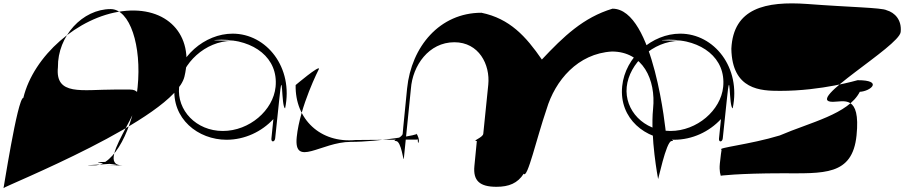

<svg xmlns="http://www.w3.org/2000/svg" viewBox="-211 -814 5219 1108"><path d="M-191 271.8C-190 261.8 794.8 -129.6 853.4 -371.9C912 -614.1 751.3 -781.8 495.1 -749.3C239 -716.8 -17.7 -491.6 -76.3 -249.4C-110.3 -249.4 -194.3 304.3 -191 271.8ZM583.1 -310.4C558.7 -70.6 447.5 140.3 335.7 140.3C174 140.3 574.2 132.8 408.8 120.3C221 120.3 594.5 140.3 406.7 140.3C219 140.3 682 140.3 494.2 140.3C306.5 140.3 726.4 -297.2 538.7 -297.2H450.2C262.5 -297.2 106.3 -259.1 123.3 -426.4C121 -606.2 265.6 -761.6 427.4 -761.6C539.1 -761.6 607.4 -550.2 583.1 -310.4Z M1377 -15.7 1400.2 -236.9C1422.4 -455.6 1411 -195.4 1434.3 -188.9C1483.7 -424.1 1327.3 -619.8 1131.5 -619.8C970.6 -619.8 813.7 -486.1 796.5 -316.4C777.4 -128.1 932.9 -7.5 1096.3 -7.5C1201.1 -7.5 1299 -53.9 1366.6 -126.8C1362 -81 1359.8 -60.1 1355.2 -14.2C1352.9 8.3 1374.7 6.8 1377 -15.7ZM822.7 -312.4C836.4 -447.2 974 -578.1 1127.7 -578.1C1302 -578.1 899 -578.6 1066.4 -585.1C1254.2 -585.1 1396.3 -479.7 1379.3 -312.4C1365.6 -177.6 1228.6 -58.2 1074.9 -58.2C921.2 -58.2 809 -177.6 822.7 -312.4Z M1629.9 -416.7C1632.1 -439.2 1495.1 -323.2 1495.1 -323.2C1490.8 -126 1638.1 13.5 1840.8 -6C2077.8 -8.5 2218.6 -8.6 2202.6 -8.6C2196.1 -8.6 2203.2 29.2 2206.4 -2.2C2207.1 -24 2187.4 -51.2 2193 -42.7C2221 -37.7 1979 4.8 1811.7 4.8C1644.4 4.8 1483.2 155.1 1501.4 -23.2C1519.5 -201.6 1629.8 -416.7 1629.9 -416.7Z M3632.3 -42C3632.3 -42 3563.7 -763.9 3323.5 -763.9C3155.7 -713.4 3041.4 -603.8 2916 -470.4C2824.2 -603.8 2730.6 -706.9 2567.3 -740.4C2327.1 -740.4 2162.9 -545.8 2138.3 -303.5C2113.7 -61.2 2112.8 -42 2112.8 -42C2110.5 -19.5 2042.7 0 2074.1 0C2105.4 0 2117.1 124 2119.4 101.5C2119.4 101.5 2143.3 -134.2 2160.2 -301.5C2169.8 -435.3 2263.2 -570.2 2411.1 -570.2C2552.4 -570.2 2618.5 -441.8 2606.7 -325C2589.7 -157.7 2577.9 -42 2577.9 -42C2575.6 -19.5 2509.3 0 2540.7 0C2540.9 0 2526.5 143.5 2526.7 143.5C2518.1 229.5 2557.8 264 2654 264C2725.8 264 2776.2 243.5 2811.2 188.5C2832.4 221 2885.4 -15.7 2942.9 -183C2992.4 -350.3 3123.8 -505.2 3320.3 -516.7C3498.7 -516.7 3574.9 -354.3 3557.9 -187C3540.9 -19.7 3586.7 218 3586.7 218C3584.4 240.5 3633.1 0 3664.4 0C3695.8 0 3630 -19.5 3632.3 -42Z M3960 -15.7 3983.2 -236.9C4005.4 -455.6 3994 -195.4 4017.3 -188.9C4066.7 -424.1 3910.3 -619.8 3714.5 -619.8C3553.6 -619.8 3396.7 -486.1 3379.5 -316.4C3360.4 -128.1 3515.9 -7.5 3679.3 -7.5C3784.1 -7.5 3882 -53.9 3949.6 -126.8C3945 -81 3942.8 -60.1 3938.2 -14.2C3935.9 8.3 3957.7 6.8 3960 -15.7ZM3405.7 -312.4C3419.4 -447.2 3557 -578.1 3710.7 -578.1C3885 -578.1 3482 -578.6 3649.4 -585.1C3837.2 -585.1 3979.3 -479.7 3962.3 -312.4C3948.6 -177.6 3811.6 -58.2 3657.9 -58.2C3504.2 -58.2 3392 -177.6 3405.7 -312.4Z M4595.2 -226.4C4420.5 -226.4 4978.2 -545.5 4986.7 -629.4C4993.8 -699.2 4952.6 -741.5 4905.4 -755C4878 -770 4687.5 -772.6 4447.1 -791.1C4206.6 -808.1 4020.8 -767 4009.5 -532.8C4013.7 -294.1 4180.4 -289.6 4290.7 -289.6C4532.9 -289.6 4737.2 -351.4 4737.9 -351.2C4888.7 -351.4 4813.1 -287.1 4750.8 -284.2C4685.2 -155.4 4463.5 -107.7 4288.5 -32.2C4115.9 20.3 3920.3 39.3 3953.2 49.8C3952 56.8 3947.6 85 3943.1 129.8C3938.7 173.2 3947.3 200.9 3950.3 200.9C3923.3 200.9 4057.6 186 4299.9 186C4542.1 186 4708.2 201.5 4732 -32.7C4756.2 -271.4 4656 -226.4 4595.2 -226.4Z"/></svg>

Font: AnarchicType
Style: Slant
Weight: 400
Version: Version Something